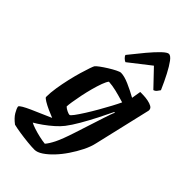

<svg xmlns="http://www.w3.org/2000/svg" viewBox="-362 -874 1162 1162"><g transform="rotate(45 218.5 -293.0)"><path d="M185 200Q162 200 126.5 196.5Q91 193 55 187.5Q19 182 -5 176Q-38 151 -53 125.5Q-68 100 -70 85Q-68 78 -49 67Q-30 56 -1 43Q28 30 61 16Q94 2 125 -12Q104 -20 77.5 -32Q51 -44 31 -56Q11 -68 9 -75Q9 -112 16 -156Q23 -200 33 -243.5Q43 -287 54 -324.5Q65 -362 73.5 -386Q82 -410 85 -414Q90 -421 109 -435Q128 -449 152 -464Q176 -479 197 -489.5Q218 -500 227 -500Q255 -500 297.5 -481.5Q340 -463 381 -440L391 -500Q400 -500 419 -499.5Q438 -499 458.5 -495Q479 -491 493 -483Q507 -475 507 -460Q507 -457 506.5 -454Q506 -451 505 -448L422 -92Q414 -55 394 -15Q374 25 348 63.5Q322 102 293 132.5Q264 163 236 181.5Q208 200 185 200ZM186 -99Q192 -99 208 -120.5Q224 -142 245.5 -176Q267 -210 289 -248.5Q311 -287 329.5 -321.5Q348 -356 358 -378Q311 -392 278 -400Q245 -408 213 -410Q203 -398 192.5 -369.5Q182 -341 172 -304Q162 -267 154.5 -230Q147 -193 142.5 -164Q138 -135 138 -123Q147 -114 162.5 -106.5Q178 -99 186 -99ZM204 130Q221 111 240 73Q259 35 285 -45L346 -233Q354 -257 360.5 -276Q367 -295 371 -301L366 -304Q346 -262 320 -211Q294 -160 266.5 -112.5Q239 -65 215 -34Q198 -12 171 12Q144 36 114.5 57Q85 78 62 91Q74 98 99.5 106.5Q125 115 154 121.5Q183 128 204 130ZM200 -564Q190 -568 180.5 -577.5Q171 -587 169 -595Q211 -648 247 -691Q283 -734 310.5 -760Q338 -786 351 -786Q366 -786 385 -760.5Q404 -735 426.5 -692Q449 -649 472 -596Q467 -589 459.5 -578.5Q452 -568 439 -564L337 -671Z"/></g></svg>

Font: Texturina 72pt 72pt Black
Style: Italic
Weight: 900
Italic angle: -11°
Designer: Guillermo Torres Carreño
Foundry: Omnibus-Type
Version: Version 1.002; ttfautohint (v1.8.3)